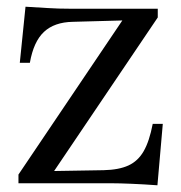

<svg xmlns="http://www.w3.org/2000/svg" viewBox="-20 -546 538 572"><path d="M449 6Q408 3 371.5 1.5Q335 0 315 0H35V-26L366 -517L379 -486L197 -481Q142 -480 111 -451Q80 -422 69 -359H39L56 -526Q92 -524 122.5 -522Q153 -520 190 -520H450V-494L126 -14L111 -36L289 -39Q334 -40 362.5 -53Q391 -66 408 -95.5Q425 -125 435 -177H465Z"/></svg>

Font: Hedvig Letters Serif 24pt 24pt
Style: Regular
Weight: 400
Version: Version 1.000